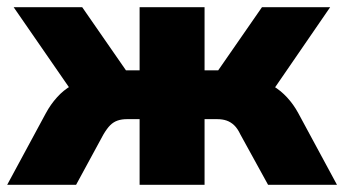

<svg xmlns="http://www.w3.org/2000/svg" viewBox="-30 -515 959 535"><path d="M-10 0 98 -200Q111 -224 129 -244Q147 -264 169 -276.5Q191 -289 218 -292L187 -236L8 -495H199L321 -319H359V-495H540V-319H578L700 -495H890L712 -236L681 -292Q708 -289 730 -276Q752 -263 770 -243.5Q788 -224 801 -200L909 0H717L640 -140Q632 -157 622.5 -166Q613 -175 601.5 -179Q590 -183 575 -183H540V0H359V-183H324Q309 -183 297.5 -179Q286 -175 277 -166Q268 -157 258 -140L182 0Z"/></svg>

Font: Nunito Sans 11pt Black
Style: Regular
Weight: 900
Version: Version 3.101;gftools[0.9.27]